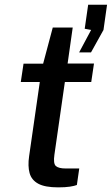

<svg xmlns="http://www.w3.org/2000/svg" viewBox="-20 -785 470 808"><path d="M225 3.5Q169 3.5 140.8 -12Q112.5 -27.5 104.5 -56.8Q96.5 -86 102.5 -127.5L147.5 -440H67.5L79 -517H161.5L202 -669H286L264.5 -517.5H375.5L364 -440H253L209 -134Q203.5 -96.5 215.2 -86.2Q227 -76 256 -76H313.5L303.5 -6.5Q293.5 -2.5 274.2 0.5Q255 3.5 225 3.5ZM313 -564.5 363.5 -659 336.5 -664 351 -765H430.5L415.5 -659L363 -564.5Z"/></svg>

Font: Public Sans Thin Medium
Style: Italic
Weight: 500
Italic angle: -8°
Version: Version 2.001